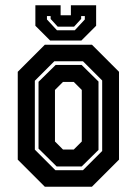

<svg xmlns="http://www.w3.org/2000/svg" viewBox="-20 -710 520 730"><path d="M150.5 0 47.5 -103V-437L150.5 -540H329.5L432.5 -437V-103L329.5 0ZM190.5 -63H295.5L368.5 -136V-404L295.5 -477H186.5L112.5 -403V-141ZM195.5 -77 126.5 -145V-399L191.5 -463H290.5L354.5 -400V-140L290.5 -77ZM219.5 -141.5H260.5L291 -172V-368L260.5 -398.5H219.5L189 -368V-172ZM170.5 -556 114.5 -612V-690H210.5V-652H249.5V-690H345.5V-612L289.5 -556ZM196.5 -595H264.5L302.5 -636V-649H288.5V-638L261.5 -608.5H199.5L172.5 -638V-649H158.5V-636Z"/></svg>

Font: Tourney Condensed Regular
Style: Bold
Weight: 700
Width: 3
Designer: Tyler Finck
Foundry: Etcetera Type Co
Version: Version 1.010; ttfautohint (v1.8.3)